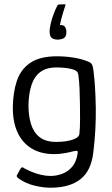

<svg xmlns="http://www.w3.org/2000/svg" viewBox="-20 -741 525 897"><path d="M40 -242Q41 -309 58.5 -362.5Q76 -416 121 -447Q166 -478 246 -478Q285 -478 323 -472Q361 -466 390 -454Q405 -449 410 -439Q415 -429 417 -408Q426 -336 427.5 -236.5Q429 -137 416 -29Q406 57 355.5 96.5Q305 136 216 136Q181 136 140 126Q99 116 66 92Q60 87 58.5 83.5Q57 80 60 76Q63 71 68 61.5Q73 52 76 47Q80 41 83.5 40.5Q87 40 91 44Q107 53 127.5 61.5Q148 70 171 75.5Q194 81 216 81Q244 81 270.5 71Q297 61 316.5 39Q336 17 342 -21Q342 -23 342.5 -24.5Q343 -26 343 -28Q344 -35 339.5 -36Q335 -37 326 -35Q308 -30 282.5 -25.5Q257 -21 233 -21Q171 -21 127.5 -47.5Q84 -74 61.5 -123.5Q39 -173 40 -242ZM113 -250Q113 -200 125 -161Q137 -122 165.5 -100Q194 -78 243 -78Q265 -78 287 -81Q309 -84 326 -91Q350 -100 351 -117Q354 -145 354 -181.5Q354 -218 353.5 -256.5Q353 -295 351.5 -328Q350 -361 347 -383Q347 -390 344 -399Q341 -408 330 -413Q318 -419 294.5 -422.5Q271 -426 245 -426Q196 -426 167.5 -404Q139 -382 126.5 -342Q114 -302 113 -250ZM212 -589Q211 -605 216.5 -629Q222 -653 231 -676.5Q240 -700 248 -715Q250 -719 254 -720Q260 -720 268.5 -720.5Q277 -721 284 -721Q286 -721 286 -718.5Q286 -716 284 -711Q281 -703 276 -686.5Q271 -670 266.5 -653Q262 -636 260 -624Q277 -625 283.5 -615.5Q290 -606 290 -593Q291 -577 283.5 -567.5Q276 -558 254 -556Q235 -555 224 -562Q213 -569 212 -589Z"/></svg>

Font: Glory Thin
Style: Regular
Weight: 400
Version: Version 1.011